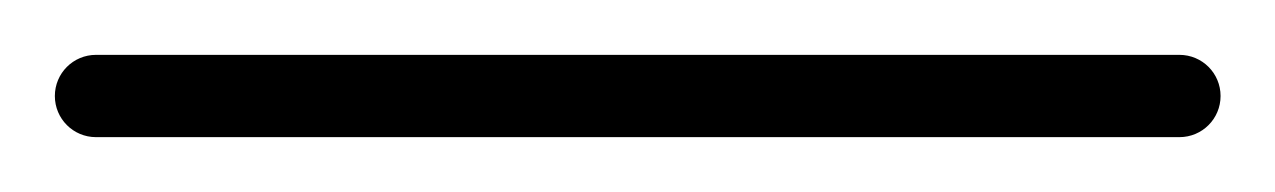

<svg xmlns="http://www.w3.org/2000/svg" viewBox="-35 -35 465 70"><path d="M0 -15C-8.3 -15 -15 -8.3 -15 0C-15 8.3 -8.3 15 0 15C131.7 15 263.3 15 395 15C403.3 15 410 8.3 410 0C410 -8.3 403.3 -15 395 -15C263.3 -15 131.7 -15 0 -15Z"/></svg>

Font: FRB American Cursive Just Baseline
Style: Italic
Weight: 400
Italic angle: -25°
Version: Version 2.0;Modular Font Editor K font №1